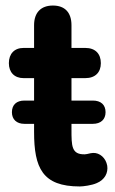

<svg xmlns="http://www.w3.org/2000/svg" viewBox="-20 -663 415 693"><path d="M268 10C280 10 311 6 329 -2C358 -14 371 -39 367 -65C362 -93 340 -112 316 -111C302 -110 299 -107 286 -106C238 -105 238 -136 238 -196V-216H315C344 -216 361 -232 361 -258C361 -285 344 -300 315 -300H238V-381H288C324 -381 344 -402 344 -435C344 -469 324 -490 288 -490H238V-572C238 -618 214 -643 171 -643C128 -643 103 -618 103 -572V-490H65C32 -490 12 -469 12 -435C12 -402 32 -381 65 -381H103V-300H68C40 -300 23 -285 23 -258C23 -232 40 -216 68 -216H103V-187C103 -57 133 10 268 10Z"/></svg>

Font: SN Pro
Style: Bold
Weight: 700
Designer: Tobias Whetton
Foundry: Supernotes
Version: Version 1.003;Glyphs 3.3 (3324)